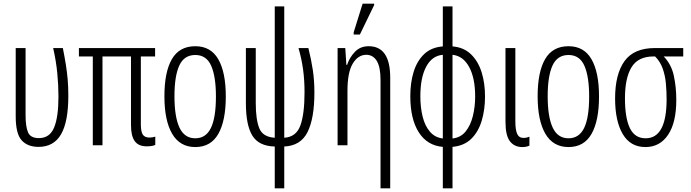

<svg xmlns="http://www.w3.org/2000/svg" viewBox="-20 -795 3784 1051"><path d="M191 9Q131 9 98.5 -27Q66 -63 66 -158V-532H120V-164Q120 -102 133.5 -70.5Q147 -39 193 -39Q252 -39 276 -96.5Q300 -154 300 -266Q300 -329 293.5 -395.5Q287 -462 271 -532H324Q334 -482 340.5 -441Q347 -400 350.5 -360Q354 -320 354 -271Q354 -128 314 -59.5Q274 9 191 9Z M783 6Q738 6 717.5 -22.5Q697 -51 697 -111V-486H541V0H488V-486H412V-532H829V-486H751V-115Q751 -75 761.5 -58.5Q772 -42 798 -42Q815 -42 830 -47V-2Q815 6 783 6Z M1216 -267Q1216 -134 1175 -62Q1134 10 1049 10Q965 10 922.5 -62.5Q880 -135 880 -268Q880 -401 921 -471.5Q962 -542 1049 -542Q1134 -542 1175 -470.5Q1216 -399 1216 -267ZM935 -268Q935 -155 962.5 -96.5Q990 -38 1049 -38Q1107 -38 1134.5 -94.5Q1162 -151 1162 -267Q1162 -376 1136 -435Q1110 -494 1049 -494Q988 -494 961.5 -436.5Q935 -379 935 -268Z M1484 236V7Q1397 5 1361.5 -52.5Q1326 -110 1326 -230V-532H1380V-231Q1380 -140 1399.5 -92.5Q1419 -45 1484 -41V-760H1536V-41Q1601 -45 1624 -107.5Q1647 -170 1647 -290Q1647 -357 1639 -415Q1631 -473 1614 -532H1668Q1684 -468 1692.5 -411Q1701 -354 1701 -288Q1701 -147 1663.5 -72Q1626 3 1536 7V236Z M2063 236V-357Q2063 -428 2042.5 -461.5Q2022 -495 1985 -495Q1940 -495 1911 -447Q1882 -399 1882 -298V0H1828V-532H1870L1876 -440H1880Q1893 -480 1922.5 -511Q1952 -542 1998 -542Q2116 -542 2116 -370V236ZM1916 -606V-618L1965 -775H2028V-767L1950 -606Z M2404 236V9Q2319 2 2272.5 -70.5Q2226 -143 2226 -269Q2226 -343 2244.5 -402.5Q2263 -462 2302 -499Q2341 -536 2404 -541V-760H2457V-541Q2519 -536 2558.5 -497.5Q2598 -459 2616.5 -399Q2635 -339 2635 -267Q2635 -195 2617 -134.5Q2599 -74 2560 -35.5Q2521 3 2457 9V236ZM2404 -37V-495Q2345 -490 2313 -430Q2281 -370 2281 -268Q2281 -207 2293.5 -156.5Q2306 -106 2333.5 -74Q2361 -42 2404 -37ZM2457 -37Q2502 -42 2529 -75.5Q2556 -109 2568.5 -160Q2581 -211 2581 -267Q2581 -368 2548 -428.5Q2515 -489 2457 -495Z M2839 10Q2796 10 2771.5 -21.5Q2747 -53 2747 -128V-532H2801V-131Q2801 -84 2811 -62Q2821 -40 2846 -40Q2862 -40 2878 -47V2Q2870 6 2860.5 8Q2851 10 2839 10Z M3259 -267Q3259 -134 3218 -62Q3177 10 3092 10Q3008 10 2965.5 -62.5Q2923 -135 2923 -268Q2923 -401 2964 -471.5Q3005 -542 3092 -542Q3177 -542 3218 -470.5Q3259 -399 3259 -267ZM2978 -268Q2978 -155 3005.5 -96.5Q3033 -38 3092 -38Q3150 -38 3177.5 -94.5Q3205 -151 3205 -267Q3205 -376 3179 -435Q3153 -494 3092 -494Q3031 -494 3004.5 -436.5Q2978 -379 2978 -268Z M3513 10Q3431 10 3389 -61Q3347 -132 3347 -256Q3347 -389 3398.5 -460.5Q3450 -532 3565 -532H3720V-486H3613Q3655 -443 3668.5 -380.5Q3682 -318 3682 -248Q3682 -124 3637 -57Q3592 10 3513 10ZM3514 -38Q3629 -38 3629 -252Q3629 -295 3625 -338.5Q3621 -382 3607.5 -420Q3594 -458 3566 -486H3557Q3473 -486 3437 -427Q3401 -368 3401 -257Q3401 -149 3428 -93.5Q3455 -38 3514 -38Z"/></svg>

Font: Noto Sans ExtraCondensed Light
Style: Regular
Weight: 300
Width: 2
Designer: Monotype Design Team
Foundry: Monotype Imaging Inc.
Version: Version 2.013; ttfautohint (v1.8.4.7-5d5b)